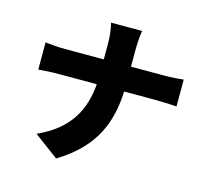

<svg xmlns="http://www.w3.org/2000/svg" viewBox="-120 -940 1240 1146"><g transform="rotate(15 500.0 -367.0)"><path d="M81 -586V-418C118 -421 160 -424 207 -424H441C429 -272 368 -134 170 -45L321 67C542 -67 601 -233 610 -424H812C857 -424 911 -421 935 -419V-585C911 -582 866 -578 813 -578H611V-673C611 -705 613 -763 620 -801H428C439 -763 443 -709 443 -674V-578H203C160 -578 117 -582 81 -586Z"/></g></svg>

Font: Noto Sans CJK TC Black
Style: Regular
Weight: 900
Designer: Ryoko NISHIZUKA 西塚涼子 (kana, bopomofo & ideographs); Paul D. Hunt (Latin, Greek & Cyrillic); Sandoll Communications 산돌커뮤니
Foundry: Adobe
Version: Version 2.004;hotconv 1.0.118;makeotfexe 2.5.65603